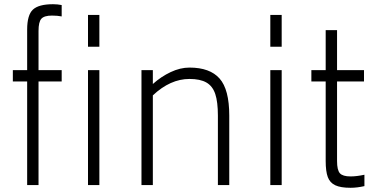

<svg xmlns="http://www.w3.org/2000/svg" viewBox="-20 -879 1797 912"><path d="M41 0ZM163 -732V-546H273V-492H163V0H109V-492H41V-546H109V-738Q109 -808 136.5 -833.5Q164 -859 232 -859Q253 -859 273 -855V-801Q253 -805 227 -805Q190 -805 176.5 -790Q163 -775 163 -732ZM398 -808H452V-657H398ZM398 -546H452V0H398Z M1069 -330V0H1015V-330Q1015 -395 1002.5 -432.5Q990 -470 960.5 -487Q931 -504 880 -504Q789 -504 706 -426V0H652V-546H706V-480Q745 -515 790.5 -536.5Q836 -558 880 -558Q977 -558 1023 -506Q1069 -454 1069 -330Z M1264 -808H1318V-657H1264ZM1264 -546H1318V0H1264Z M1711 -49V5Q1676 13 1645 13Q1598 13 1572.5 1Q1547 -11 1537 -38Q1527 -65 1527 -114V-492H1459V-546H1527V-736H1581V-546H1709V-492H1581V-114Q1581 -71 1594.5 -56Q1608 -41 1645 -41Q1674 -41 1711 -49Z"/></svg>

Font: Biryani ExtraLight
Style: Regular
Weight: 275
Designer: Dan Reynolds and Mathieu Reguer
Foundry: Dan Reynolds and Mathieu Reguer
Version: Version 1.004; ttfautohint (v1.1) -l 5 -r 5 -G 72 -x 0 -D la